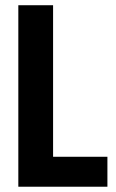

<svg xmlns="http://www.w3.org/2000/svg" viewBox="-20 -707 439 727"><path d="M49.4 0V-687.2H181V-113.4H386.7V0Z"/></svg>

Font: Archivo SemiBold ExtraCondensed
Style: Regular
Weight: 600
Width: 2
Version: Version 2.001